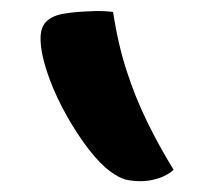

<svg xmlns="http://www.w3.org/2000/svg" viewBox="-20 -776 390 355"><path d="M189 -754Q198 -695 214 -645.5Q230 -596 252 -551Q274 -506 301 -462Q290 -452 273.5 -446.5Q257 -441 240 -441Q218 -441 205 -446.5Q192 -452 175 -466Q155 -484 134 -513.5Q113 -543 95 -577.5Q77 -612 66 -646Q55 -680 55 -705Q55 -727 67 -737.5Q79 -748 100 -751Q112 -753 125.5 -754Q139 -755 155 -755.5Q171 -756 189 -754Z"/></svg>

Font: Recursive Casual SemiBold
Style: Regular
Weight: 600
Version: Version 1.047